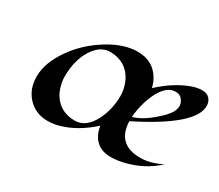

<svg xmlns="http://www.w3.org/2000/svg" viewBox="-94 -687 1025 899"><g transform="rotate(30 418.0 -238.0)"><path d="M836.4 -423.8Q836.4 -321.3 558.1 -182.1Q563 -59.1 686.5 -59.1Q742.7 -59.1 802.7 -90.3Q731.4 -23.4 628.9 -0.5Q596.2 6.8 565.9 6.8Q515.6 6.8 487.1 -20.5Q458.5 -47.9 451.2 -96.2Q373 -24.9 287.1 -0.5Q256.3 8.3 224.1 8.3Q191.9 8.3 164.6 -3.7Q137.2 -15.6 118.2 -36.6Q77.6 -80.6 77.6 -147Q77.6 -221.7 135.3 -303.7Q188 -378.9 271.5 -431.2Q356 -483.9 430.7 -483.9Q513.7 -483.9 553.7 -417Q566.4 -395.5 572.3 -369.1Q648.9 -439.9 727.1 -467.8Q756.3 -478.5 782.5 -478.5Q808.6 -478.5 822.5 -463.1Q836.4 -447.8 836.4 -423.8ZM573.2 -286.1Q561 -242.7 558.6 -205.6Q609.4 -219.2 667.5 -271.5Q703.6 -303.7 715.1 -323.7Q726.6 -343.8 726.6 -360.4Q726.6 -377 714.1 -393.6Q701.7 -410.2 679.2 -410.2Q656.7 -410.2 640.9 -399.2Q625 -388.2 612.1 -370.6Q599.1 -353 589.6 -330.8Q580.1 -308.6 573.2 -286.1ZM463.4 -264.6Q463.4 -290 454.1 -319.6Q444.8 -349.1 426.8 -371.1Q387.2 -418.5 318.8 -418.5Q277.8 -418.5 246.1 -382.8Q206.1 -338.4 194.3 -259.8Q191.4 -238.3 191.4 -212.4Q191.4 -186.5 200.2 -157Q209 -127.4 227.1 -105Q266.1 -56.6 335 -56.6Q395.5 -56.6 432.6 -129.9Q463.4 -190.9 463.4 -264.6Z"/></g></svg>

Font: Fondamento
Style: Italic
Weight: 400
Italic angle: -12°
Version: Version 1.000